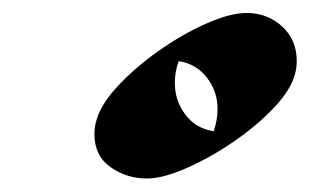

<svg xmlns="http://www.w3.org/2000/svg" viewBox="-20 -772 468 290"><path d="M201.7 -502.4Q171.4 -502.4 147 -519.5Q122.6 -536.6 122.6 -569.8Q122.6 -578.1 124.5 -585.9Q129.9 -611.3 156.2 -640.1Q182.6 -668.9 218.8 -694.6Q254.9 -720.2 291.3 -736.3Q327.6 -752.4 352.5 -752.4Q383.8 -752.4 406 -732.2Q428.2 -711.9 428.2 -679.7Q428.2 -670.9 426.3 -663.1Q420.9 -638.2 394.8 -610.4Q368.7 -582.5 333 -558.1Q297.4 -533.7 261.7 -518.1Q226.1 -502.4 201.7 -502.4ZM250 -679.7Q244.1 -664.6 244.1 -646.5Q244.1 -620.1 259.8 -599.1Q275.4 -578.1 302.7 -573.7Q308.6 -590.8 308.6 -607.4Q308.6 -633.8 292.7 -654.5Q276.9 -675.3 250 -679.7Z"/></svg>

Font: Lugrasimo
Style: Regular
Weight: 400
Designer: The DocRepair Project, Astigmatic (AOETI)
Foundry: Google
Version: Version 1.001